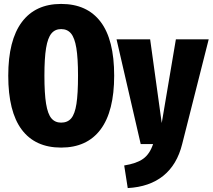

<svg xmlns="http://www.w3.org/2000/svg" viewBox="-20 -733 1082 977"><path d="M561 -348Q561 -167 492 -74.5Q423 18 291 18Q159 18 90.5 -73.5Q22 -165 22 -348Q22 -528 91 -620.5Q160 -713 291 -713Q423 -713 492 -622Q561 -531 561 -348ZM206 -348Q206 -257 214.5 -205Q223 -153 241.5 -131Q260 -109 291 -109Q324 -109 342.5 -131Q361 -153 369 -204.5Q377 -256 377 -348Q377 -437 368.5 -488.5Q360 -540 341.5 -562.5Q323 -585 291 -585Q260 -585 241.5 -562.5Q223 -540 214.5 -488.5Q206 -437 206 -348ZM907 0Q881 105 811 161.5Q741 218 630 224L612 109Q675 99 708.5 75Q742 51 759 0H696L573 -533H744L803 -107L875 -533H1042Z"/></svg>

Font: Fira Sans Extra Condensed ExtraBold
Style: Regular
Weight: 800
Width: 1
Designer: Carrois Corporate & Edenspiekermann AG
Foundry: Carrois Corporate GbR & Edenspiekermann AG
Version: Version 4.203